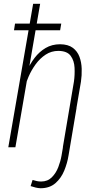

<svg xmlns="http://www.w3.org/2000/svg" viewBox="-20 -770 507 1004"><path d="M344.2 -206.1H380.4L338.4 43Q332 83 315.9 122.3Q299.8 161.6 270 187.7Q240.2 213.9 192.9 214.4Q179.2 213.9 166.3 210.7Q153.3 207.5 140.1 203.1L150.4 170.9Q161.1 174.3 172.1 176.8Q183.1 179.2 194.8 179.2Q229 179.2 251 157.2Q272.9 135.3 284.9 103.8Q296.9 72.3 301.8 43.5ZM189.9 -750 60.5 0H23.4L153.3 -750ZM106.9 -304.2 95.7 -327.1Q104.5 -361.3 120.6 -398.4Q136.7 -435.5 161.1 -467.5Q185.5 -499.5 218.5 -519Q251.5 -538.6 294.4 -538.6Q336.4 -538.1 360.6 -520Q384.8 -502 395.5 -473.1Q406.2 -444.3 407.2 -409.9Q408.2 -375.5 403.3 -342.8L344.7 0H308.6L366.7 -343.8Q371.6 -378.4 369.9 -415.5Q368.2 -452.6 349.6 -478Q331.1 -503.4 285.6 -503.9Q248.5 -503.9 218.8 -484.4Q189 -464.8 166.7 -434.3Q144.5 -403.8 129.4 -369.1Q114.3 -334.5 106.9 -304.2ZM300.3 -646.5 294.4 -611.8H53.2L58.6 -646.5Z"/></svg>

Font: Roboto Condensed ExtraLight
Style: Italic
Weight: 250
Italic angle: -12°
Designer: Christian Robertson
Foundry: Google
Version: Version 3.008; 2023